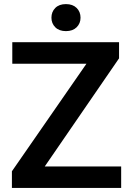

<svg xmlns="http://www.w3.org/2000/svg" viewBox="-20 -917 644 937"><path d="M571.3 0H76.2V-104.5H571.3ZM126.5 0H38.1V-81.1L474.6 -710.9H561V-632.3ZM513.7 -606H40V-710.9H513.7ZM301.8 -765.1Q268.6 -765.1 249.8 -783.9Q231 -802.7 231 -830.6Q231 -859.4 249.8 -878.2Q268.6 -897 301.8 -897Q335 -897 354 -878.2Q373 -859.4 373 -830.6Q373 -802.7 354 -783.9Q335 -765.1 301.8 -765.1Z"/></svg>

Font: Heebo SemiBold
Style: Regular
Weight: 600
Designer: Oded Ezer
Foundry: Ezer Type House
Version: Version 3.100